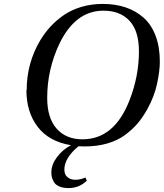

<svg xmlns="http://www.w3.org/2000/svg" viewBox="-20 -726 830 973"><path d="M219.2 -230Q219.2 -127.9 267.1 -74Q314.9 -20 397.9 -20Q560.5 -20 637.2 -220.2Q684.1 -341.3 684.1 -465.8Q684.1 -568.8 636.5 -620.4Q588.9 -671.9 503.9 -671.9Q361.8 -671.9 280.8 -503.9Q219.2 -373.5 219.2 -230ZM113.8 -270 115.2 -269Q115.2 -406.2 184.1 -522Q207.5 -560.5 236.3 -591.8Q265.1 -623 303.7 -649.7Q342.3 -676.3 392.8 -691.2Q443.4 -706.1 501 -706.1Q564.5 -706.1 616.2 -688.7Q668 -671.4 707.3 -636.7Q746.6 -602.1 768.3 -545.2Q790 -488.3 790 -413.1Q790 -368.7 776.4 -303.5Q762.7 -238.3 727.1 -173.8Q704.6 -132.8 678.2 -101.6Q651.9 -70.3 614 -42.2Q576.2 -14.2 523.9 1Q471.7 16.1 408.2 16.1Q387.7 16.1 377.9 15.1Q306.2 74.2 306.2 133.8Q306.2 159.2 322.3 172.1Q338.4 185.1 361.8 185.1Q385.7 185.1 413.1 173.8L419.9 189.9Q381.3 227.1 327.1 227.1Q298.8 227.1 279.8 218.5Q260.7 210 252.9 195.8Q245.1 181.6 242.7 170.9Q240.2 160.2 240.2 147.9Q240.2 108.9 268.3 70.8Q296.4 32.7 339.8 9.8Q228.5 -8.3 171.1 -83Q113.8 -157.7 113.8 -270Z"/></svg>

Font: Linguistics Pro
Style: Italic
Weight: 400
Italic angle: -12°
Designer: Stefan Peev, Context Ltd
Foundry: Stefan Peev, Context Ltd
Version: Version 001.000